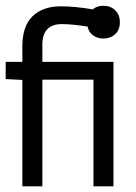

<svg xmlns="http://www.w3.org/2000/svg" viewBox="-20 -655 478 675"><path d="M128.9 -497.1V-437.5H378.9V0H308.6V-375H128.9V0H58.6V-374L0 -377V-437.5H58.6V-492.2Q58.6 -563.5 94.7 -598.1Q130.9 -632.8 193.4 -632.8Q243.2 -632.8 305.7 -622.1Q321.3 -634.8 343.8 -634.8Q368.2 -634.8 384.8 -619.1Q401.4 -603.5 401.4 -577.1Q401.4 -549.8 384.8 -534.7Q368.2 -519.5 343.8 -519.5Q323.2 -519.5 307.6 -530.3Q292 -541 288.1 -561.5Q233.4 -570.3 197.3 -570.3Q128.9 -570.3 128.9 -497.1Z"/></svg>

Font: Sudo
Style: Bold
Weight: 700
Monospace: yes
Designer: Jens Kutilek
Foundry: Jens Kutilek
Version: Version 0.040